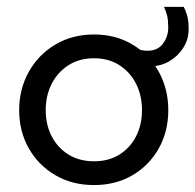

<svg xmlns="http://www.w3.org/2000/svg" viewBox="-20 -522 564 554"><path d="M412.4 -330.5Q396.9 -330.5 383.6 -334.9Q370.4 -339.3 358.9 -345.8V-391.6Q366.4 -385.1 378.6 -380.4Q390.8 -375.6 405.8 -375.6Q435.3 -375.6 450.4 -396.3Q465.4 -416.9 465.4 -442.1Q465.4 -463.9 462.4 -476Q459.4 -488.1 453.4 -502.1H510.2Q514.2 -495.3 519.2 -479.8Q524.3 -464.3 524.3 -436.6Q524.3 -408.5 509 -384.3Q493.8 -360.1 468.5 -345.3Q443.1 -330.5 412.4 -330.5ZM251.3 12Q188.4 12 139.6 -16.5Q90.9 -45 63.1 -93.9Q35.3 -142.9 35.3 -204Q35.3 -265.1 63.1 -314.8Q90.9 -364.4 139.6 -393.4Q188.4 -422.5 251.3 -422.5Q314.1 -422.5 362.5 -393.4Q410.8 -364.4 438.2 -314.8Q465.6 -265.1 465.6 -204Q465.6 -142.9 438.2 -93.9Q410.8 -45 362.5 -16.5Q314.1 12 251.3 12ZM251.3 -56.6Q293.1 -56.6 324.3 -75.8Q355.4 -95.1 372.6 -128.6Q389.7 -162.1 389.7 -204.3Q389.7 -246.4 372.6 -280.3Q355.4 -314.2 324.3 -334.1Q293.1 -353.9 251.3 -353.9Q209.4 -353.9 178 -334.1Q146.6 -314.2 129.2 -280.3Q111.9 -246.4 111.9 -204.3Q111.9 -162.1 129.2 -128.6Q146.6 -95.1 178 -75.8Q209.4 -56.6 251.3 -56.6Z"/></svg>

Font: League Spartan Extralight
Style: Regular
Weight: 200
Foundry: The League of Moveable Type
Version: Version 2.300; ttfautohint (v1.8.3)